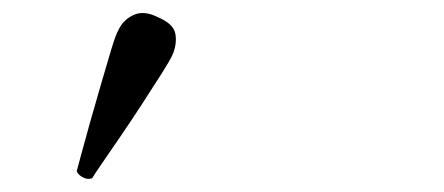

<svg xmlns="http://www.w3.org/2000/svg" viewBox="-20 -809 675 292"><path d="M120.2 -538Q113.6 -535.4 106.2 -539.2Q98.8 -543 96.7 -548.7Q97.8 -552.8 103.3 -573.3Q108.8 -593.8 116.9 -622.7Q125 -651.6 133.6 -680.8Q142.1 -710 149 -733.1Q155.9 -756.1 160 -763.1Q167.1 -778.7 183 -786.2Q198.9 -793.6 220.2 -782.8Q244.6 -772.6 246.9 -756.6Q249.2 -740.6 242 -725Q238.5 -717.1 225.8 -697.1Q213.1 -677.1 196.3 -651.2Q179.5 -625.3 162.6 -600.6Q145.7 -575.8 133.7 -558.5Q121.8 -541.2 120.2 -538Z"/></svg>

Font: Zen Old Mincho
Style: Regular
Weight: 400
Designer: Yoshimichi Ohira
Foundry: Positype
Version: Version 1.001